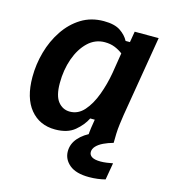

<svg xmlns="http://www.w3.org/2000/svg" viewBox="-104 -593 752 851"><g transform="rotate(15 272.0 -167.5)"><path d="M182.5 10Q110.8 10 68.3 -41.7Q25.8 -93.3 25.8 -189.2Q25.8 -247.5 41.7 -304.2Q57.5 -360.8 88.8 -407.5Q120 -454.2 165 -482.1Q210 -510 268.3 -510Q317.5 -510 344.2 -492.1Q370.8 -474.2 383.3 -450H403.3L411.7 -500H521.7L460 -130.8Q456.7 -109.2 453.8 -86.7Q450.8 -64.2 450 -42.1Q449.2 -20 449.2 0H331.7Q332.5 -16.7 335.4 -37.9Q338.3 -59.2 341.7 -77.5H320.8Q305 -45 272.1 -17.5Q239.2 10 182.5 10ZM225 -83.3Q263.3 -83.3 290.8 -114.6Q318.3 -145.8 336.7 -195.4Q355 -245 364.2 -298.3L379.2 -391.7Q363.3 -404.2 342.9 -412.5Q322.5 -420.8 296.7 -420.8Q252.5 -420.8 219.6 -389.6Q186.7 -358.3 168.3 -306.7Q150 -255 150 -194.2Q150 -135.8 171.2 -109.6Q192.5 -83.3 225 -83.3ZM382.5 175Q322.5 175 292.5 150Q262.5 125 262.5 88.3Q262.5 54.2 286.7 26.7Q310.8 -0.8 352.5 -18.3L449.2 -5V0Q425 6.7 405 16.2Q385 25.8 373.3 38.3Q361.7 50.8 361.7 65Q361.7 79.2 374.6 87.1Q387.5 95 414.2 95Q427.5 95 442.5 92.9Q457.5 90.8 470 88.3L456.7 165.8Q440.8 170 421.7 172.5Q402.5 175 382.5 175Z"/></g></svg>

Font: Familjen Grotesk SemiBold
Style: Italic
Weight: 600
Italic angle: -9.46201°
Designer: Anders Wikstroem, Jonas Baeckman, Matilda Gysing, Kristian Moeller
Foundry: Familjen STHLM AB
Version: Version 2.002